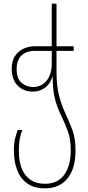

<svg xmlns="http://www.w3.org/2000/svg" viewBox="-20 -780 483 1050"><path d="M226 250Q167 250 129.5 223.5Q92 197 74 150.5Q56 104 56 44Q56 2 63.5 -26Q71 -54 77 -69H102Q95 -52 89 -24.5Q83 3 83 44Q83 133 120.5 179Q158 225 226 225Q296 225 331.5 175.5Q367 126 367 43Q367 -19 351 -62.5Q335 -106 314 -149Q294 -189 281 -238Q268 -287 268 -360H266Q255 -321 226 -300Q197 -279 159 -279Q108 -279 76 -312.5Q44 -346 44 -403Q44 -448 63 -475Q82 -502 110.5 -514.5Q139 -527 169 -527H263V-760H289V-527H383V-502H289V-387Q289 -310 303 -257Q317 -204 337 -161Q359 -114 376 -68.5Q393 -23 393 43Q393 142 349 196Q305 250 226 250ZM160 -304Q206 -304 234.5 -338.5Q263 -373 263 -433V-502H172Q124 -502 97.5 -476.5Q71 -451 71 -403Q71 -349 98.5 -326.5Q126 -304 160 -304Z"/></svg>

Font: Noto Sans Georgian Condensed Thin
Style: Regular
Weight: 100
Width: 3
Designer: Monotype Design Team, Akaki Razmadze
Foundry: Google LLC
Version: Version 2.005; ttfautohint (v1.8.4.7-5d5b)